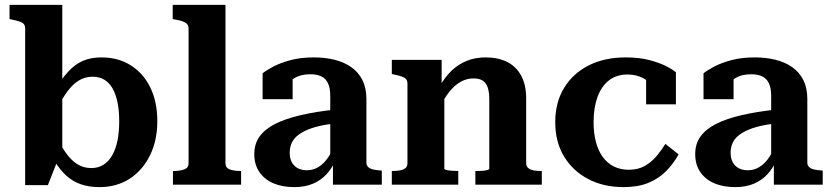

<svg xmlns="http://www.w3.org/2000/svg" viewBox="-20 -756 3400 786"><path d="M387 10Q345 10 311.5 -1.5Q278 -13 252 -36.5Q226 -60 203 -97L205 -207Q227 -163 248.5 -132Q270 -101 295.5 -84.5Q321 -68 354 -68Q382 -68 403.5 -81.5Q425 -95 439.5 -120.5Q454 -146 461 -181Q468 -216 468 -260Q468 -303 461 -337Q454 -371 440.5 -394.5Q427 -418 406.5 -430Q386 -442 359 -442Q328 -442 302 -426Q276 -410 252.5 -377Q229 -344 205 -294L203 -387Q232 -433 259.5 -463Q287 -493 319.5 -507Q352 -521 395 -521Q464 -521 515.5 -488.5Q567 -456 595.5 -397.5Q624 -339 624 -260Q624 -181 594 -120Q564 -59 511 -24.5Q458 10 387 10ZM83 -639Q83 -651 77.5 -657.5Q72 -664 60 -668Q48 -672 28 -676L19 -678V-736H235V-115L218 -105L176 2H83Z M903 -736V-88Q903 -69 920.5 -62.5Q938 -56 965 -56H967V0H688V-56H689Q717 -56 734.5 -62.5Q752 -69 752 -88V-639Q752 -651 746 -657.5Q740 -664 728 -668.5Q716 -673 697 -676L687 -678V-736Z M1356 -308 1355 -251Q1316 -247 1285 -239.5Q1254 -232 1231.5 -221.5Q1209 -211 1194.5 -198Q1180 -185 1173 -168Q1166 -151 1166 -131Q1166 -108 1174.5 -92Q1183 -76 1199 -67.5Q1215 -59 1236 -59Q1263 -59 1285 -73Q1307 -87 1324 -112.5Q1341 -138 1354 -173L1355 -103Q1340 -68 1316.5 -42.5Q1293 -17 1260 -3.5Q1227 10 1185 10Q1136 10 1099.5 -5.5Q1063 -21 1042 -51.5Q1021 -82 1021 -125Q1021 -167 1042.5 -197Q1064 -227 1106 -248.5Q1148 -270 1210.5 -284.5Q1273 -299 1356 -308ZM1343 0V-101H1332V-363Q1332 -396 1322.5 -415.5Q1313 -435 1295 -443.5Q1277 -452 1250 -452Q1210 -452 1183.5 -435Q1157 -418 1142 -394Q1136 -404 1136 -413.5Q1136 -423 1141.5 -431.5Q1147 -440 1156.5 -446Q1166 -452 1178 -455V-350H1055V-456Q1070 -468 1098 -483Q1126 -498 1168 -509.5Q1210 -521 1265 -521Q1310 -521 1349 -511.5Q1388 -502 1417.5 -481.5Q1447 -461 1463.5 -428.5Q1480 -396 1480 -350V-90Q1480 -79 1487.5 -72Q1495 -65 1508.5 -62Q1522 -59 1540 -58L1543 -57V0Z M1584 0V-56H1585Q1603 -56 1617.5 -58.5Q1632 -61 1640 -68Q1648 -75 1648 -88V-414Q1648 -426 1642 -432.5Q1636 -439 1624 -443Q1612 -447 1593 -451L1584 -453V-511H1788V-402L1799 -398V-65Q1799 -62 1808 -60Q1817 -58 1830 -57Q1843 -56 1853 -56H1856V0ZM2198 0H1926V-56H1928Q1938 -56 1951 -56.5Q1964 -57 1973.5 -59.5Q1983 -62 1983 -65V-350Q1983 -379 1976.5 -398Q1970 -417 1956 -426Q1942 -435 1918 -435Q1891 -435 1866.5 -421.5Q1842 -408 1821 -382Q1800 -356 1780 -317L1779 -401Q1801 -440 1828.5 -466.5Q1856 -493 1891 -507Q1926 -521 1968 -521Q2019 -521 2056 -502.5Q2093 -484 2113.5 -446.5Q2134 -409 2134 -352V-88Q2134 -75 2142.5 -68Q2151 -61 2164.5 -58.5Q2178 -56 2196 -56H2198Z M2554 -61Q2593 -61 2621 -77.5Q2649 -94 2669.5 -119Q2690 -144 2704 -167L2758 -124Q2737 -86 2707 -55.5Q2677 -25 2634.5 -7.5Q2592 10 2533 10Q2451 10 2388 -23Q2325 -56 2289 -115.5Q2253 -175 2253 -256Q2253 -337 2289.5 -396.5Q2326 -456 2390.5 -488.5Q2455 -521 2542 -521Q2597 -521 2638.5 -510Q2680 -499 2707.5 -485Q2735 -471 2747 -460V-329H2625V-452Q2638 -450 2646.5 -444.5Q2655 -439 2659 -430.5Q2663 -422 2663 -412.5Q2663 -403 2658 -394Q2644 -419 2615 -435Q2586 -451 2549 -451Q2504 -451 2473 -427Q2442 -403 2426 -359Q2410 -315 2410 -256Q2410 -211 2419.5 -175Q2429 -139 2447.5 -113.5Q2466 -88 2493 -74.5Q2520 -61 2554 -61Z M3161 -308 3160 -251Q3121 -247 3090 -239.5Q3059 -232 3036.5 -221.5Q3014 -211 2999.5 -198Q2985 -185 2978 -168Q2971 -151 2971 -131Q2971 -108 2979.5 -92Q2988 -76 3004 -67.5Q3020 -59 3041 -59Q3068 -59 3090 -73Q3112 -87 3129 -112.5Q3146 -138 3159 -173L3160 -103Q3145 -68 3121.5 -42.5Q3098 -17 3065 -3.5Q3032 10 2990 10Q2941 10 2904.5 -5.5Q2868 -21 2847 -51.5Q2826 -82 2826 -125Q2826 -167 2847.5 -197Q2869 -227 2911 -248.5Q2953 -270 3015.5 -284.5Q3078 -299 3161 -308ZM3148 0V-101H3137V-363Q3137 -396 3127.5 -415.5Q3118 -435 3100 -443.5Q3082 -452 3055 -452Q3015 -452 2988.5 -435Q2962 -418 2947 -394Q2941 -404 2941 -413.5Q2941 -423 2946.5 -431.5Q2952 -440 2961.5 -446Q2971 -452 2983 -455V-350H2860V-456Q2875 -468 2903 -483Q2931 -498 2973 -509.5Q3015 -521 3070 -521Q3115 -521 3154 -511.5Q3193 -502 3222.5 -481.5Q3252 -461 3268.5 -428.5Q3285 -396 3285 -350V-90Q3285 -79 3292.5 -72Q3300 -65 3313.5 -62Q3327 -59 3345 -58L3348 -57V0Z"/></svg>

Font: Roboto Serif 28pt SemiBold
Style: Regular
Weight: 600
Designer: Greg Gazdowicz
Foundry: Commercial Type
Version: Version 1.008